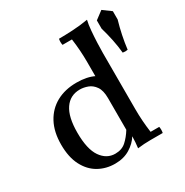

<svg xmlns="http://www.w3.org/2000/svg" viewBox="-169 -856 969 1007"><g transform="rotate(-30 315.5 -352.5)"><path d="M386 5Q388 -9 389.5 -29.5Q391 -50 391 -65L381 -110V-520Q381 -592 371 -663H314Q310 -682 314 -700Q349 -700 397 -702.5Q445 -705 491 -713Q485 -688 482 -652.5Q479 -617 477.5 -581Q476 -545 476 -520V-180Q476 -108 486 -37H538Q542 -19 538 0Q503 0 463.5 0Q424 0 386 5ZM242 15Q188 15 143.5 -10Q99 -35 72.5 -86Q46 -137 46 -213Q46 -290 75 -344Q104 -398 156 -426.5Q208 -455 278 -455Q342 -455 385 -433Q428 -411 459 -378L381 -302Q381 -348 364 -372.5Q347 -397 322.5 -406Q298 -415 275 -415Q216 -415 183.5 -367.5Q151 -320 151 -225Q151 -125 184 -77.5Q217 -30 269 -30Q309 -30 334.5 -53Q360 -76 381 -110L391 -65Q371 -32 333 -8.5Q295 15 242 15ZM534 -684 582 -720 631 -684V-634Q619 -593 610.5 -552Q602 -511 597 -470Q582 -467 567 -470Q563 -511 554.5 -552Q546 -593 534 -634Z"/></g></svg>

Font: Poltawski Nowy
Style: Regular
Weight: 400
Designer: Adam Pótawski, Mateusz Machalski, Borys Kosmynka, Ania Wieluska
Foundry: Capitalics.wtf
Version: Version 1.001;gftools[0.9.25]